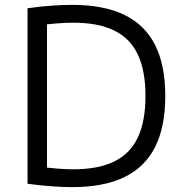

<svg xmlns="http://www.w3.org/2000/svg" viewBox="-20 -760 747 790"><path d="M276.7 10Q238.7 10 191.5 6.5Q144.3 3 93.3 -4V-726Q144.3 -733.3 191.5 -736.7Q238.7 -740 276.7 -740Q406.4 -740 491.4 -699Q576.4 -658 618.2 -574.8Q660 -491.7 660 -365Q660 -238.3 618.2 -155.2Q576.4 -72 491.4 -31Q406.4 10 276.7 10ZM281.4 -63.4Q384 -63.4 449.6 -95.4Q515.3 -127.4 546.9 -194Q578.6 -260.7 578.6 -365Q578.6 -469.3 546.9 -536Q515.3 -602.6 449.6 -634.6Q384 -666.6 281.4 -666.6Q249.4 -666.6 212 -663.6Q174.7 -660.6 132.4 -654.6L173.4 -697.3V-32.7L132.4 -75.4Q174.7 -69.7 212 -66.6Q249.4 -63.4 281.4 -63.4Z"/></svg>

Font: M PLUS 2 Thin
Style: Regular
Weight: 100
Designer: Coji Morishita
Foundry: UNDERFOREST DESIGN
Version: Version 1.001